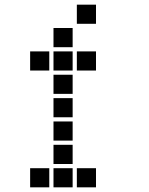

<svg xmlns="http://www.w3.org/2000/svg" viewBox="-20 -811 640 822"><path d="M310 -791Q309 -791 309 -791Q309 -791 309 -790V-710Q309 -709 309 -709Q309 -709 310 -709H390Q391 -709 391 -709Q391 -709 391 -710V-790Q391 -791 391 -791Q391 -791 390 -791ZM210 -691Q209 -691 209 -691Q209 -691 209 -690V-610Q209 -609 209 -609Q209 -609 210 -609H290Q291 -609 291 -609Q291 -609 291 -610V-690Q291 -691 291 -691Q291 -691 290 -691ZM110 -591Q109 -591 109 -591Q109 -591 109 -590V-510Q109 -509 109 -509Q109 -509 110 -509H190Q191 -509 191 -509Q191 -509 191 -510V-590Q191 -591 191 -591Q191 -591 190 -591ZM210 -591Q209 -591 209 -591Q209 -591 209 -590V-510Q209 -509 209 -509Q209 -509 210 -509H290Q291 -509 291 -509Q291 -509 291 -510V-590Q291 -591 291 -591Q291 -591 290 -591ZM310 -591Q309 -591 309 -591Q309 -591 309 -590V-510Q309 -509 309 -509Q309 -509 310 -509H390Q391 -509 391 -509Q391 -509 391 -510V-590Q391 -591 391 -591Q391 -591 390 -591ZM210 -491Q209 -491 209 -491Q209 -491 209 -490V-410Q209 -409 209 -409Q209 -409 210 -409H290Q291 -409 291 -409Q291 -409 291 -410V-490Q291 -491 291 -491Q291 -491 290 -491ZM210 -391Q209 -391 209 -391Q209 -391 209 -390V-310Q209 -309 209 -309Q209 -309 210 -309H290Q291 -309 291 -309Q291 -309 291 -310V-390Q291 -391 291 -391Q291 -391 290 -391ZM210 -291Q209 -291 209 -291Q209 -291 209 -290V-210Q209 -209 209 -209Q209 -209 210 -209H290Q291 -209 291 -209Q291 -209 291 -210V-290Q291 -291 291 -291Q291 -291 290 -291ZM210 -191Q209 -191 209 -191Q209 -191 209 -190V-110Q209 -109 209 -109Q209 -109 210 -109H290Q291 -109 291 -109Q291 -109 291 -110V-190Q291 -191 291 -191Q291 -191 290 -191ZM110 -91Q109 -91 109 -91Q109 -91 109 -90V-10Q109 -9 109 -9Q109 -9 110 -9H190Q191 -9 191 -9Q191 -9 191 -10V-90Q191 -91 191 -91Q191 -91 190 -91ZM210 -91Q209 -91 209 -91Q209 -91 209 -90V-10Q209 -9 209 -9Q209 -9 210 -9H290Q291 -9 291 -9Q291 -9 291 -10V-90Q291 -91 291 -91Q291 -91 290 -91ZM310 -91Q309 -91 309 -91Q309 -91 309 -90V-10Q309 -9 309 -9Q309 -9 310 -9H390Q391 -9 391 -9Q391 -9 391 -10V-90Q391 -91 391 -91Q391 -91 390 -91Z"/></svg>

Font: Doto Black ExtraBold
Style: Regular
Weight: 800
Monospace: yes
Version: Version 1.000